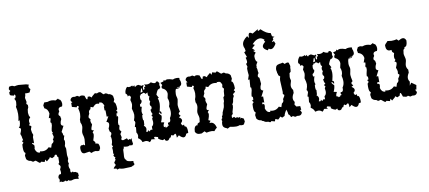

<svg xmlns="http://www.w3.org/2000/svg" viewBox="-77 -987 3263 1460"><g transform="rotate(-10 1555.0 -257.5)"><path d="M368.7 -171.9Q368.7 -158.7 378.4 -157.2L374 -151.9L368.7 -130.4Q374 -123.5 374 -112.8Q374 -100.6 367.2 -80.1L373.5 -59.1L371.6 -9.3L375.5 15.6Q375.5 22.5 372.8 27.1Q370.1 31.7 370.1 38.1Q370.1 45.9 374.5 56.6Q368.7 64 368.7 74.7Q368.7 87.4 376.5 102.5L375 115.2Q375 126 381.8 126Q386.2 126 394.5 120.6L397 127.4H411.6L426.8 136.2Q432.1 136.2 432.1 158.2V164.6L426.8 163.1L427.7 184.6Q412.1 180.2 399.9 180.2Q390.1 180.2 382.3 183.3Q374.5 186.5 367.2 186.5Q355.5 186.5 346.2 179.2L342.3 185.5H330.6L331.1 180.2L316.9 181.2L318.8 185.5H295.9L295.4 179.7L280.3 184.6L284.2 167.5Q284.2 157.2 277.8 152.3V148.9Q277.8 139.2 283.7 130.9Q288.1 125 293.5 125H296.9Q297.4 125.5 297.9 125.5Q303.7 125.5 303.7 109.9L300.8 87.9Q308.6 75.7 308.6 67.4Q308.6 64 306.6 61Q304.7 58.1 302.5 55.9Q300.3 53.7 298.3 51.5Q296.4 49.3 296.4 46.9Q296.4 41.5 303.2 36.1V7.3Q304.2 3.4 304.2 0Q304.2 -9.3 295.4 -11.2Q295.9 -13.7 295.9 -16.1Q295.9 -24.9 289.6 -28.3Q275.4 -25.4 275.4 -16.6V-15.6L255.9 -5.9L239.7 -17.1L236.8 -9.3L212.4 11.2L202.1 -4.9L195.3 12.7L168.9 5.9Q165 12.7 159.7 12.7Q156.2 12.7 151.9 9.3Q147.5 5.9 142.8 1.7Q138.2 -2.4 133.8 -5.9Q129.4 -9.3 126 -9.3L111.8 -4.4Q103.5 -4.4 94.2 -13.7Q73.7 -14.6 60.1 -32.7L55.7 -60.5L64 -80.6Q49.8 -83.5 49.8 -123L50.8 -147.5L62 -159.7Q53.7 -168 53.7 -172.4Q53.7 -177.7 63 -178.2L58.6 -196.8Q58.6 -209 49.8 -229Q61 -254.4 61 -262.7Q61 -275.9 46.4 -275.9L56.2 -289.6Q62.5 -308.1 62.5 -330.1V-333L52.7 -328.6Q59.6 -360.8 59.6 -382.3Q59.6 -413.6 52.7 -438.5L58.1 -450.2L60.5 -474.1Q60.5 -488.8 49.8 -501Q61 -502 61 -510.3Q64.5 -515.1 64.5 -520Q64.5 -526.9 57.6 -533.7L52.7 -524.9L29.8 -530.3L22.9 -535.2L21 -554.2L31.7 -564.5L22.5 -578.6Q23.9 -593.8 31.2 -599.1L51.3 -601.1L68.8 -594.2Q89.8 -598.6 101.1 -598.6L158.2 -593.3L178.7 -587.4Q173.3 -579.1 173.3 -571.8Q173.3 -561 184.6 -552.2L174.3 -528.3Q163.6 -525.9 153.3 -525.9Q146.5 -525.9 139.6 -526.9Q139.6 -511.7 132.3 -493.2L138.7 -461.4L134.3 -446.3L144.5 -436.5V-418.9L137.7 -402.8L134.8 -377.9L137.7 -356.4L146 -339.8Q131.8 -330.1 131.8 -310.1L134.3 -291.5Q127.4 -288.6 126 -281.7Q127.4 -282.2 128.4 -282.2Q130.9 -282.2 130.9 -280.8Q130.9 -278.8 134 -278.1Q137.2 -277.3 139.6 -275.9Q142.1 -274.4 142.1 -271Q142.1 -266.6 138.7 -259.8Q135.3 -252.9 135.3 -246.6L136.7 -237.8Q136.7 -225.1 145.5 -205.6L140.1 -189.5L140.6 -141.1Q134.3 -146 129.9 -146Q124 -146 124 -136.2L133.3 -140.1L130.9 -132.3Q140.1 -132.3 140.1 -119.6Q140.1 -107.4 136.7 -98.6Q146 -64.5 170.9 -64.5H173.3L174.8 -73.7Q183.1 -70.3 197.3 -70.3Q224.1 -70.3 244.1 -92.3L262.7 -85.4L271.5 -111.8Q286.6 -121.1 288.6 -130.9Q289.1 -132.8 289.1 -134.3Q289.1 -139.2 285.6 -143.1Q296.4 -157.7 296.4 -166.5Q296.4 -169.9 294.4 -172.4L289.6 -190.4L296.9 -201.7L291.5 -200.7L289.1 -210.4Q289.1 -219.2 297.4 -252.4V-271Q291 -271.5 291 -278.8Q291 -285.2 295.4 -296.9V-310.5L283.7 -309.6L294.9 -343.3Q290.5 -379.9 263.7 -389.6L259.3 -412.6L270 -433.6H296.4Q310.1 -439.5 326.2 -439.5Q340.8 -439.5 357.9 -433.6L378.9 -444.8Q378.9 -438 394.5 -431.2Q403.3 -417 403.3 -402.3Q403.3 -389.6 398.4 -380.4Q368.7 -379.9 368.7 -359.9L371.1 -346.7Q361.3 -334 361.3 -325.2Q361.3 -315.9 371.6 -309.6L376 -287.1Q365.7 -266.6 365.7 -253.4Q365.7 -236.8 383.8 -233.9L361.3 -189.5Q368.7 -180.2 368.7 -171.9Z M506.3 0Q491.7 0 485.6 -10.5Q479.5 -21 479.5 -39.1Q479.5 -61.5 493.7 -64H499Q500 -63 501.5 -63Q504.4 -63 508.3 -66.9Q512.2 -60.1 520 -59.1L523.9 -105Q523.9 -115.2 522.5 -121.8Q521 -128.4 519.5 -134Q518.1 -139.6 516.6 -144.8Q515.1 -149.9 515.1 -156.7Q515.1 -167.5 519.3 -180.9Q523.4 -194.3 523.4 -205.6Q523.4 -221.7 515.1 -235.8V-258.8Q523.9 -279.8 523.9 -303.2Q523.9 -318.4 517.1 -344.7L524.4 -355Q519.5 -364.3 515.1 -364.3Q510.7 -364.3 506.8 -354.5L471.7 -363.8V-395.5L481 -394.5L469.7 -415Q475.6 -437 495.6 -437L507.3 -435.5L525.4 -439.9L542 -430.7Q546.9 -436.5 557.1 -436.5Q566.4 -436.5 580.6 -430.7Q589.4 -399.9 595.7 -399.9Q599.6 -399.9 603.5 -418.9H618.2L634.3 -407.7L637.2 -415.5L661.6 -436L677.2 -432.1Q689 -438 694.8 -438H696.3Q706.1 -438 710.9 -430.7Q716.3 -422.4 728 -415.5L736.8 -420.9Q751 -420.4 760.3 -411.1Q780.8 -410.2 794.4 -392.1L798.8 -364.3L790.5 -344.2Q808.6 -340.8 808.6 -287.1L797.4 -274.9L805.2 -272L804.2 -256.3H796.4L794.9 -231.9L802.7 -235.4L804.7 -225.6L796.4 -187V-168.5Q802.7 -168 802.7 -160.6Q802.7 -154.3 798.3 -142.6V-128.9L810.1 -113.8L798.8 -96.2L804.7 -70.3Q799.3 -61.5 799.3 -56.2Q799.3 -47.4 812.5 -47.4H814.5L842.3 -56.2L849.6 -41.5L862.3 -48.3Q862.3 -42.5 865.2 -42.5Q869.1 -42.5 877 -50.8V-32.2L880.9 -6.8L874 2.4L849.6 0.5Q847.2 5.9 834 5.9Q823.7 5.9 806.6 2.4V12.2L799.3 24.4L797.9 56.6Q796.4 67.4 796.4 75.7Q796.4 99.6 807.6 103Q807.6 119.6 860.4 122.1V135.7L865.2 147Q858.9 157.7 846.7 158.2Q846.7 163.6 830.1 164.1L777.8 166Q762.2 166 745.6 160.2L728.5 165.5L723.1 155.8Q721.7 156.2 718.8 156.2Q713.4 156.2 703.6 154.3Q705.1 145 725.1 127.9Q717.3 123 715.3 109.4L727.1 92.3Q729 90.3 729 87.9Q729 85 725.1 81.1Q730.5 75.2 730.5 71.8Q730.5 68.4 725.1 67.4L718.3 55.2L726.1 43.9L718.8 40Q721.2 29.3 721.2 17.6Q721.2 5.9 718.8 -6.3L727.5 -11.2L720.2 -28.3Q727.5 -45.9 727.5 -63.5Q727.5 -83 722.7 -92.8Q732.4 -105.5 732.4 -114.3Q732.4 -123 722.2 -129.9L717.8 -152.3Q728 -172.9 728 -186Q728 -202.6 710 -205.6L732.4 -245.1H719.2L718.8 -293.5L711.9 -294.4L711.4 -325.7L717.8 -326.2Q708.5 -359.9 689.5 -359.9H689L681.2 -360.4L679.7 -351.1Q672.9 -354.5 661.1 -354.5Q649.4 -354.5 629.9 -332.5L611.3 -339.4L607.4 -322.8Q592.3 -313.5 592.3 -299.3L593.3 -291.5Q582.5 -272 582.5 -263.2L596.2 -242.2L590.8 -237.8Q590.8 -225.1 599.6 -205.6Q588.4 -178.7 588.4 -171.9Q588.4 -161.6 595.7 -161.6Q598.1 -161.6 601.1 -162.6L604 -158.7L593.3 -145Q598.6 -138.2 598.6 -127.4Q598.6 -116.7 587.4 -84.5L601.1 -68.4L598.1 -59.1Q611.8 -57.1 621.1 -53.2L625 -44.9Q628.9 -35.2 628.9 -24.9Q628.9 -21 628.4 -16.6Q621.6 -6.8 619.6 0.5Q614.3 1.5 609.9 1.5Q600.1 1.5 592.3 -2.4Q575.2 -2.4 557.1 6.8L543.9 -5.9Z M951.2 -444.3 955.6 -435.5 968.8 -444.3 967.3 -438Q967.3 -431.6 975.6 -430.2Q975.6 -438 997.6 -441.4L1023 -429.2L1032.7 -434.1L1037.6 -427.2Q1028.3 -421.4 1028.3 -409.2L1030.8 -395.5Q1039.6 -398 1039.6 -407.7L1038.1 -418L1043.5 -417Q1048.8 -417 1048.8 -421.4Q1048.8 -426.3 1042 -437.5Q1053.7 -433.1 1064.5 -433.1Q1081.1 -433.1 1095.2 -444.3Q1109.4 -432.6 1127 -432.6L1130.9 -433.6Q1130.9 -441.9 1140.6 -441.9L1147 -441.4L1157.7 -427.2L1155.3 -414.1Q1155.3 -405.3 1159.7 -395.5L1148.4 -380.9L1144.5 -382.8Q1134.8 -382.8 1120.6 -343.8L1134.8 -317.4L1125.5 -313.5Q1133.3 -299.8 1133.3 -276.9Q1133.3 -251 1123.1 -214.4Q1134.8 -214.4 1134.8 -201.7L1133.3 -190.9Q1125 -196.3 1120.1 -207.5L1113.8 -203.6Q1115.7 -194.4 1131.8 -179.7Q1130.9 -156.3 1118.7 -130.9L1143.1 -126Q1133.3 -108.9 1133.3 -99.6Q1133.3 -92.3 1139.2 -89.9L1146.5 -93.8V-84.5Q1164.6 -86 1164.6 -93.8L1164.1 -96.2L1176.3 -96.7Q1169 -102.6 1169 -110.4L1170.9 -119.2L1174.8 -118.7Q1191.4 -118.7 1191.4 -141.6L1190.9 -150.9Q1205.6 -170.9 1205.6 -199.2Q1205.6 -217.8 1199.7 -240.2Q1207 -254.9 1207 -270.5Q1207 -286.6 1199.7 -303.2L1206.6 -335Q1206.6 -368.7 1170.9 -383.8L1169.4 -392.6Q1169.4 -402.3 1177.7 -407.7L1166.5 -426.8L1190.4 -433.6L1194.3 -443.8L1204.6 -436.5Q1209.5 -444.3 1223.6 -444.3Q1238.8 -444.3 1264.2 -435.5Q1276.4 -441.9 1292 -441.9Q1308.6 -441.9 1314.9 -438.5L1313.5 -428.7Q1321.3 -413.6 1321.3 -398Q1321.3 -380.9 1305.2 -375Q1304.7 -360.4 1283.2 -360.4L1274.4 -360.8Q1266.6 -345.7 1266.6 -321.8Q1266.6 -309.6 1270 -299.8Q1273.4 -290 1273.4 -279.8Q1273.4 -273.4 1269.8 -258.8Q1266.1 -244.2 1266.1 -235.9Q1266.1 -221.7 1274.4 -185.6Q1263.2 -179.7 1263.2 -171.9Q1263.2 -164.1 1274.4 -153.8L1258.8 -144.5Q1279.3 -132.3 1279.3 -118.7Q1279.3 -108.4 1266.1 -97.2Q1271 -79.1 1278.3 -79.1Q1282.7 -79.1 1288.1 -84.5Q1288.1 -66.4 1295.9 -66.4L1299.8 -67.4Q1309.1 -55.2 1309.1 -27.9L1308.6 -15.7L1292.5 -12.2Q1284.7 11.7 1269.5 11.7Q1255.4 11.7 1235.4 -9.8L1217.3 5.3Q1217.3 -26.4 1210 -26.4Q1206.6 -26.4 1200.9 -21.3Q1195.3 -16.1 1191.9 -16.1Q1188.5 -16.1 1186.3 -18.8Q1184.1 -21.5 1181.6 -21.5Q1176.3 -21.5 1170.9 -3.9L1168 -4.4Q1162.1 -4.4 1157 5.3Q1151.9 15.1 1140.6 15.1Q1124.5 15.1 1124 -1.5L1108.9 5.3Q1090.8 0 1076.2 -11.7L1077.2 -24L1053.7 -30.8Q1045.9 -27.9 1045.9 -23.5Q1045.9 -19.1 1054.7 -12.2L1024.4 -15.7Q1019.6 -4.4 1008.8 3.4Q996.1 -10.8 976.6 -10.8L954.1 -6.9Q948.8 -28.3 925.8 -42L929.7 -61.1Q929.7 -75.2 920.9 -87.4L924.8 -127L916.5 -130.9L926.3 -162.1Q926.3 -173.4 918.5 -179.7Q928.2 -206.6 928.2 -222.7Q928.2 -238.3 918.5 -271.5Q925.3 -295.9 925.3 -305.2Q925.3 -314.5 918.5 -337.9L927.3 -359.9Q920.9 -373.1 913.6 -373.1Q908.7 -373.1 904.3 -367.2Q904.3 -385.3 891.1 -392.6Q891.1 -421.4 911.2 -441.4Q918.5 -437 926.8 -437Q938 -437 951.2 -444.3ZM1022 -375.5Q1016.6 -368.7 1009.8 -368.7L1004.4 -369.6Q1003.9 -358.9 995.6 -357.9L994.2 -341.3Q994.2 -323.7 1002 -320.8Q1002 -301.8 984.4 -292L983.9 -283.2Q983.9 -272 989.3 -272L995.6 -274.4Q987.3 -247.1 987.3 -237.3Q987.3 -223.2 993.2 -211.4L986.8 -207.5L985.9 -187.5Q985.9 -168 992.2 -168L990.3 -133.8L985.4 -127.9Q1001 -116.2 1001 -101.1Q1001 -91.3 995.1 -80.1L1003.4 -77.7Q1011.7 -77.7 1013.2 -90.4Q1016.1 -80.1 1024.4 -77.2Q1026.9 -88.4 1035.2 -88.4L1044.9 -86L1044.5 -110.4Q1060.1 -120.1 1060.1 -145.5L1057.1 -169.9L1065 -182.6L1056.7 -190.9Q1059.1 -202.7 1067.9 -202.7Q1057.1 -217.8 1056.7 -240.2H1059.1Q1067.9 -240.2 1067.9 -260.3Q1058.1 -270 1058.1 -280.3Q1058.1 -289.6 1065.4 -300.3Q1059.6 -308.6 1059.6 -318.4Q1059.6 -329.1 1066.9 -339.8Q1056.2 -341.8 1056.2 -361.8L1056.7 -372.6L1040.1 -363.8Q1034.7 -375 1022 -375.5ZM1017.1 -412.1Q1013.2 -412.1 1004.4 -379.4L1021 -383.3Q1021 -412.1 1017.1 -412.1ZM1299.8 -373.5 1279.3 -366.2 1286.6 -365.7Q1299.8 -365.7 1299.8 -373.5Z M1392.1 6.3Q1369.6 6.3 1359.4 -15.1Q1360.8 -61.5 1385.7 -61.5L1389.2 -59.6L1392.1 -63.5L1387.7 -64.9Q1387.7 -73.2 1408.7 -81.1L1412.6 -110.8Q1412.6 -117.7 1411.1 -123.3Q1409.7 -128.9 1408.2 -134Q1406.7 -139.2 1405.3 -144.5Q1403.8 -149.9 1403.8 -156.7Q1403.8 -167.5 1408 -180.9Q1412.1 -194.3 1412.1 -205.6Q1412.1 -221.7 1403.8 -235.8V-258.8Q1412.6 -279.8 1412.6 -303.2Q1412.6 -319.8 1405.8 -344.7L1413.1 -355Q1408.2 -364.3 1403.8 -364.3Q1399.4 -364.3 1395.5 -354.5L1360.4 -363.8V-395.5L1369.6 -394.5L1358.4 -415Q1364.3 -437 1384.3 -437L1396 -435.5L1414.1 -439.9L1430.7 -430.7Q1435.5 -436.5 1445.8 -436.5Q1455.1 -436.5 1469.2 -430.7Q1478 -399.9 1484.4 -399.9Q1488.3 -399.9 1492.2 -418.9H1506.8L1522.9 -407.7L1525.9 -415.5L1550.3 -436L1560.5 -419.9L1567.4 -437.5L1593.8 -430.7Q1597.2 -438 1603 -438Q1606.4 -438 1610.8 -434.6Q1615.2 -431.2 1619.9 -426.8Q1624.5 -422.4 1628.7 -418.9Q1632.8 -415.5 1636.2 -415.5L1650.4 -420.4Q1659.2 -420.4 1668.5 -411.1Q1689 -410.2 1702.6 -392.1L1707 -364.3L1698.7 -344.2Q1716.8 -340.8 1716.8 -287.1L1705.6 -274.9Q1713.9 -266.6 1713.9 -262.2Q1713.9 -256.8 1704.6 -256.3L1694.3 -244.1L1698.7 -233.9Q1697.3 -223.6 1690.9 -217.8L1685.1 -187L1675.3 -168.5Q1678.7 -168 1678.7 -161.1Q1678.7 -155.8 1676.8 -146L1667.5 -113.3V-99.6L1656.2 -87.4L1656.7 -68.8L1673.3 -75.2L1683.1 -64.5Q1689 -67.9 1694.3 -67.9Q1700.7 -67.9 1706.5 -62.5L1718.8 -67.4V-51.8L1725.1 -58.6L1743.2 -49.8L1747.6 -26.9L1736.8 -5.9Q1730.5 -2.4 1721.2 -2.4Q1711.9 -2.4 1705.6 -5.9Q1691.4 0 1676.3 0Q1660.6 0 1629.4 -5.9L1608.4 5.4Q1608.4 2 1603 0Q1597.7 -2 1591.3 -5.1Q1585 -8.3 1579.6 -14.9Q1574.2 -21.5 1574.2 -34.7Q1574.2 -49.3 1579.1 -59.1Q1575.7 -64.9 1575.7 -69.8Q1575.7 -77.1 1584 -81.5L1582 -92.8Q1591.8 -105.5 1591.8 -114.3Q1591.8 -123 1596.2 -129.9L1601.6 -142.6Q1611.8 -163.1 1611.8 -176.3Q1611.8 -192.9 1618.2 -205.6L1618.7 -235.8L1627.4 -245.1L1629.9 -279.3L1635.3 -301.8Q1624.5 -301.8 1624.5 -320.8Q1627.4 -325.2 1627.4 -329.6Q1627.4 -336.9 1621.1 -345.2Q1617.2 -357.9 1600.6 -357.9Q1597.2 -357.9 1593.3 -357.4L1589.4 -360.4L1587.9 -351.1Q1579.6 -354.5 1565.4 -354.5Q1538.1 -354.5 1518.6 -332.5L1500 -339.4L1496.1 -322.8Q1481 -313.5 1481 -299.3L1481.9 -291.5Q1471.2 -272 1471.2 -263.2H1477.1Q1475.6 -260.3 1475.6 -258.8Q1475.6 -257.8 1476.6 -257.3Q1478 -256.3 1479.7 -254.9Q1481.4 -253.4 1481.4 -250Q1482.9 -247.6 1482.9 -245.6Q1482.9 -244.1 1481.9 -243.2Q1479.5 -241.2 1479.5 -237.8Q1479.5 -225.1 1488.3 -205.6Q1477.1 -180.2 1477.1 -171.9Q1477.1 -161.6 1483.9 -161.6Q1485.4 -161.6 1487.8 -162.1L1492.7 -158.7L1481.9 -145Q1487.3 -138.2 1487.3 -127.4Q1487.3 -115.2 1476.1 -84.5L1491.7 -77.1L1479.5 -61L1484.4 -62.5Q1485.4 -60.5 1486.3 -60.5Q1487.3 -60.5 1488.8 -62Q1518.1 -62 1530.3 -17.6Q1517.6 -8.8 1506.8 5.9Q1494.1 2 1484.4 2Q1476.1 2 1466.3 3.2Q1456.5 4.4 1445.8 6.8L1432.6 -5.9L1408.7 6.3Z M1833 -60.5 1841.3 -80.6Q1827.1 -83.5 1827.1 -123L1828.1 -147.5L1839.4 -159.7Q1831.1 -168 1831.1 -172.4Q1831.1 -177.7 1840.3 -178.2L1839.8 -201.7L1834.5 -200.7Q1832 -200.7 1832 -210.4Q1832 -219.2 1840.3 -252.4V-271Q1834 -271.5 1834 -278.8L1838.4 -335L1826.7 -334L1837.9 -367.7Q1834.5 -395 1834.5 -413.1Q1834.5 -419.4 1835 -424.3L1839.8 -431.6L1832.5 -457Q1843.3 -458 1843.3 -473.6Q1843.3 -484.4 1837.9 -502.4L1848.6 -506.8L1834 -544.9L1846.7 -552.7L1843.3 -572.8Q1835.9 -587.4 1835.9 -601.1Q1835.9 -633.3 1877 -662.1L1889.6 -645.5L1889.2 -654.8Q1889.2 -684.1 1902.3 -684.1Q1909.2 -684.1 1921.9 -674.3L1966.3 -700.7L1964.4 -691.4Q1964.4 -687 1967.8 -687Q1972.7 -687 1985.4 -696.8Q2027.3 -656.2 2057.6 -654.8L2063.5 -628.9L2081.5 -621.1L2066.4 -615.7L2069.3 -602.5Q2056.6 -589.8 2056.6 -586.4L2058.1 -585L2071.3 -589.8L2080.1 -568.8Q2059.1 -533.2 2040 -533.2Q2030.8 -533.2 2022.9 -540.5L2013.2 -528.8Q1981.4 -544.4 1981.4 -562.5Q1981.4 -578.6 2005.9 -597.2L1997.1 -606L2003.4 -611.3Q1986.3 -628.9 1967.3 -628.9Q1939.5 -628.9 1908.2 -594.7L1923.8 -586.9L1898.4 -564L1918.5 -544.9L1902.8 -543.9L1919.9 -527.3Q1904.8 -512.2 1904.8 -499.5Q1904.8 -463.4 1920.4 -456.1Q1907.2 -434.6 1907.2 -429.2Q1907.2 -428.2 1908.2 -428.2Q1909.2 -427.2 1909.2 -425.3Q1909.2 -422.4 1906.2 -416.5Q1911.6 -404.3 1911.6 -384.3L1914.1 -371.1Q1904.3 -358.4 1904.3 -349.6Q1904.3 -340.3 1914.6 -334L1918.9 -287.1Q1908.7 -266.6 1908.7 -253.4Q1908.7 -236.8 1926.8 -233.9L1904.3 -189.5H1917.5L1918 -141.1Q1911.6 -146 1907.2 -146Q1901.4 -146 1901.4 -136.2L1901.9 -131.3L1908.2 -132.3Q1917.5 -132.3 1917.5 -119.6Q1917.5 -107.4 1914.1 -98.6Q1923.3 -64.5 1948.2 -64.5H1950.7L1952.1 -73.7Q1960.4 -70.3 1974.6 -70.3Q2001.5 -70.3 2021.5 -92.3L2040 -85.4L2048.8 -111.8Q2064 -121.1 2064 -135.3L2063 -143.1Q2078.1 -164.1 2078.1 -172.9Q2078.1 -174.8 2076.7 -175.8Q2075.2 -176.8 2073.2 -177.7Q2071.3 -178.7 2069.8 -180.2Q2068.4 -181.6 2068.4 -185.1L2070.3 -196.8L2065.9 -286.6Q2065.9 -299.3 2071.8 -316.9L2059.1 -328.1L2056.2 -344.2H2054.7Q2052.2 -344.2 2052.2 -346.2Q2052.2 -348.1 2054.2 -351.6Q2050.3 -363.8 2050.3 -373.5Q2050.3 -382.3 2053.2 -388.7Q2053.2 -393.1 2055.7 -397Q2058.1 -400.9 2061.8 -404.5Q2065.4 -408.2 2082.5 -412.1Q2091.3 -412.1 2108.9 -417L2122.1 -404.3Q2133.8 -411.6 2142.6 -411.6Q2148.9 -411.6 2153.8 -408.2L2161.1 -381.3Q2158.2 -370.1 2158.2 -358.9Q2158.2 -353.5 2158.7 -348.6H2156.2L2157.2 -343.8Q2157.2 -336.4 2146 -329.1L2142.1 -299.3Q2142.1 -292 2143.6 -286.6Q2145 -281.2 2146.5 -276.4Q2147 -274.9 2147 -273.4Q2147 -267.6 2143.1 -256.8Q2138.2 -242.7 2138.2 -231.9Q2138.2 -214.4 2150.9 -198.7V-175.8Q2136.7 -152.8 2136.7 -135.7Q2136.7 -120.1 2147 -106.9L2141.6 -86.9L2153.3 -70.3L2182.6 -68.4L2185.5 -39.1L2175.3 -40L2186.5 -19.5Q2180.7 2.4 2160.6 2.4L2148.9 1L2130.9 5.4L2114.3 -3.9Q2108.9 1.5 2099.1 1.5Q2094.7 -15.1 2083 -22Q2082 -39.1 2074.2 -60.1Q2056.2 -34.7 2052.7 -15.6L2033.2 -5.9L2017.1 -17.1L2014.2 -9.3L2000 3.4L1979.5 -4.9L1972.7 12.7L1946.3 5.9Q1942.4 12.7 1937 12.7Q1933.6 12.7 1929.2 9.3Q1924.8 5.9 1911.9 5.4Q1898.9 4.9 1889.2 -4.4Q1880.9 -4.4 1871.6 -13.7Q1851.1 -14.6 1837.4 -32.7Z M2284.2 -444.3 2288.6 -435.5 2301.8 -444.3 2300.3 -438Q2300.3 -431.6 2308.6 -430.2Q2308.6 -438 2330.6 -441.4L2356 -429.2L2365.7 -434.1L2370.6 -427.2Q2361.3 -421.4 2361.3 -409.2L2363.8 -395.5Q2372.6 -398 2372.6 -407.7L2371.1 -418L2376.5 -417Q2381.9 -417 2381.9 -421.4Q2381.9 -426.3 2375 -437.5Q2386.7 -433.1 2397.5 -433.1Q2414.1 -433.1 2428.2 -444.3Q2442.4 -432.6 2460 -432.6L2463.9 -433.6Q2463.9 -441.9 2473.6 -441.9L2480 -441.4L2490.7 -427.2L2488.3 -414.1Q2488.3 -405.3 2492.7 -395.5L2481.5 -380.9L2477.6 -382.8Q2467.8 -382.8 2453.6 -343.8L2467.8 -317.4L2458.5 -313.5Q2466.3 -299.8 2466.3 -276.9Q2466.3 -251 2456.1 -214.4Q2467.8 -214.4 2467.8 -201.7L2466.3 -190.9Q2458 -196.3 2453.1 -207.5L2446.8 -203.6Q2448.7 -194.4 2464.9 -179.7Q2463.9 -156.3 2451.7 -130.9L2476.1 -126Q2466.3 -108.9 2466.3 -99.6Q2466.3 -92.3 2472.2 -89.9L2479.5 -93.8V-84.5Q2497.6 -86 2497.6 -93.8L2497.1 -96.2L2509.3 -96.7Q2502 -102.6 2502 -110.4L2503.9 -119.2L2507.8 -118.7Q2524.4 -118.7 2524.4 -141.6L2523.9 -150.9Q2538.6 -170.9 2538.6 -199.2Q2538.6 -217.8 2532.7 -240.2Q2540 -254.9 2540 -270.5Q2540 -286.6 2532.7 -303.2L2539.6 -335Q2539.6 -368.7 2503.9 -383.8L2502.5 -392.6Q2502.5 -402.3 2510.8 -407.7L2499.5 -426.8L2523.4 -433.6L2527.4 -443.8L2537.6 -436.5Q2542.5 -444.3 2556.6 -444.3Q2571.8 -444.3 2597.2 -435.5Q2609.4 -441.9 2625 -441.9Q2641.6 -441.9 2648 -438.5L2646.5 -428.7Q2654.3 -413.6 2654.3 -398Q2654.3 -380.9 2638.2 -375Q2637.7 -360.4 2616.2 -360.4L2607.4 -360.8Q2599.6 -345.7 2599.6 -321.8Q2599.6 -309.6 2603 -299.8Q2606.4 -290 2606.4 -279.8Q2606.4 -273.4 2602.8 -258.8Q2599.1 -244.2 2599.1 -235.9Q2599.1 -221.7 2607.4 -185.6Q2596.2 -179.7 2596.2 -171.9Q2596.2 -164.1 2607.4 -153.8L2591.8 -144.5Q2612.3 -132.3 2612.3 -118.7Q2612.3 -108.4 2599.1 -97.2Q2604 -79.1 2611.3 -79.1Q2615.7 -79.1 2621.1 -84.5Q2621.1 -66.4 2628.9 -66.4L2632.8 -67.4Q2642.1 -55.2 2642.1 -27.9L2641.6 -15.7L2625.5 -12.2Q2617.7 11.7 2602.5 11.7Q2588.4 11.7 2568.4 -9.8L2550.3 5.3Q2550.3 -26.4 2543 -26.4Q2539.6 -26.4 2533.9 -21.3Q2528.3 -16.1 2524.9 -16.1Q2521.5 -16.1 2519.3 -18.8Q2517.1 -21.5 2514.7 -21.5Q2509.3 -21.5 2503.9 -3.9L2501 -4.4Q2495.1 -4.4 2490 5.3Q2484.9 15.1 2473.6 15.1Q2457.5 15.1 2457 -1.5L2441.9 5.3Q2423.8 0 2409.2 -11.7L2410.2 -24L2386.7 -30.8Q2378.9 -27.9 2378.9 -23.5Q2378.9 -19.1 2387.7 -12.2L2357.4 -15.7Q2352.6 -4.4 2341.8 3.4Q2329.1 -10.8 2309.6 -10.8L2287.1 -6.9Q2281.8 -28.3 2258.8 -42L2262.7 -61.1Q2262.7 -75.2 2253.9 -87.4L2257.8 -127L2249.5 -130.9L2259.3 -162.1Q2259.3 -173.4 2251.5 -179.7Q2261.3 -206.6 2261.3 -222.7Q2261.3 -238.3 2251.5 -271.5Q2258.3 -295.9 2258.3 -305.2Q2258.3 -314.5 2251.5 -337.9L2260.3 -359.9Q2253.9 -373.1 2246.6 -373.1Q2241.7 -373.1 2237.3 -367.2Q2237.3 -385.3 2224.1 -392.6Q2224.1 -421.4 2244.2 -441.4Q2251.5 -437 2259.8 -437Q2271 -437 2284.2 -444.3ZM2355 -375.5Q2349.6 -368.7 2342.8 -368.7L2337.4 -369.6Q2336.9 -358.9 2328.6 -357.9L2327.2 -341.3Q2327.2 -323.7 2335 -320.8Q2335 -301.8 2317.4 -292L2316.9 -283.2Q2316.9 -272 2322.3 -272L2328.6 -274.4Q2320.3 -247.1 2320.3 -237.3Q2320.3 -223.2 2326.2 -211.4L2319.8 -207.5L2318.9 -187.5Q2318.9 -168 2325.2 -168L2323.3 -133.8L2318.4 -127.9Q2334 -116.2 2334 -101.1Q2334 -91.3 2328.1 -80.1L2336.4 -77.7Q2344.7 -77.7 2346.2 -90.4Q2349.1 -80.1 2357.4 -77.2Q2359.9 -88.4 2368.2 -88.4L2377.9 -86L2377.5 -110.4Q2393.1 -120.1 2393.1 -145.5L2390.2 -169.9L2398 -182.6L2389.7 -190.9Q2392.1 -202.7 2400.9 -202.7Q2390.2 -217.8 2389.7 -240.2H2392.1Q2400.9 -240.2 2400.9 -260.3Q2391.1 -270 2391.1 -280.3Q2391.1 -289.6 2398.5 -300.3Q2392.6 -308.6 2392.6 -318.4Q2392.6 -329.1 2399.9 -339.8Q2389.2 -341.8 2389.2 -361.8L2389.7 -372.6L2373.1 -363.8Q2367.7 -375 2355 -375.5ZM2350.1 -412.1Q2346.2 -412.1 2337.4 -379.4L2354 -383.3Q2354 -412.1 2350.1 -412.1ZM2632.8 -373.5 2612.3 -366.2 2619.6 -365.7Q2632.8 -365.7 2632.8 -373.5Z M2861.3 12.7 2835 5.9Q2831.1 12.7 2825.7 12.7Q2821.3 12.7 2808.8 1.7Q2796.4 -9.3 2792 -9.3L2777.8 -4.4Q2769.5 -4.4 2760.3 -13.7Q2739.7 -14.6 2726.1 -32.7L2721.7 -60.5L2730 -80.6Q2715.8 -83.5 2715.8 -123L2716.8 -147.5L2728 -159.7Q2719.7 -168 2719.7 -172.4Q2719.7 -177.7 2729 -178.2L2728.5 -201.7L2723.1 -200.7Q2720.7 -200.7 2720.7 -210.4Q2720.7 -219.2 2729 -252.4V-271Q2722.7 -271.5 2722.7 -278.8Q2722.7 -285.2 2727.1 -296.9V-310.5L2715.3 -309.6L2726.6 -343.3Q2722.2 -379.9 2685.5 -389.6L2681.2 -412.6L2691.9 -433.6L2709 -437.5L2728 -433.6Q2741.7 -439.5 2757.8 -439.5Q2772.5 -439.5 2789.6 -433.6L2810.5 -444.8Q2810.5 -438 2826.2 -431.2Q2835 -417 2835 -402.3Q2835 -389.6 2830.1 -380.4Q2800.3 -379.9 2800.3 -359.9L2802.7 -346.7Q2793 -334 2793 -325.2Q2793 -315.9 2803.2 -309.6L2807.6 -287.1Q2797.4 -266.6 2797.4 -253.4Q2797.4 -236.8 2815.4 -233.9L2793 -189.5H2806.2L2806.6 -141.1Q2800.3 -146 2795.9 -146Q2790 -146 2790 -136.2L2790.5 -131.3L2796.9 -132.3Q2806.2 -132.3 2806.2 -119.6Q2806.2 -107.4 2802.7 -98.6Q2812 -64.5 2839.4 -64.5L2840.8 -73.7Q2849.1 -70.3 2863.3 -70.3Q2890.1 -70.3 2910.2 -92.3L2928.7 -85.4L2937.5 -111.8Q2952.6 -121.1 2952.6 -135.3L2951.7 -143.1Q2966.8 -164.1 2966.8 -172.9Q2966.8 -175.3 2961.9 -177.7Q2957 -180.2 2957 -185.1L2959 -196.8Q2959 -209 2950.2 -229Q2961.4 -254.4 2961.4 -262.7Q2961.4 -275.9 2946.8 -275.9L2956.5 -289.6Q2949.7 -297.9 2949.7 -311Q2949.7 -323.7 2955.6 -341.3L2942.9 -352.5L2939.9 -368.7L2927.7 -367.2Q2897.9 -367.2 2897.9 -408.2Q2897.9 -412.6 2900.4 -416.5Q2902.8 -420.4 2906.5 -424.1Q2910.2 -427.7 2914.3 -431.6Q2918.5 -435.5 2921.9 -440.4L2951.7 -436.5Q2975.1 -436.5 2992.7 -441.4L3005.9 -428.7Q3025.9 -441.4 3039.1 -441.4Q3057.1 -441.4 3064.5 -419.4Q3063 -373 3042.5 -373H3040L3041 -368.2Q3041 -360.8 3029.8 -353.5L3025.9 -323.7Q3025.9 -315.9 3030.3 -300.5Q3034.7 -285.2 3034.7 -277.3Q3034.7 -267.6 3030.8 -255.1Q3026.9 -242.7 3026.9 -231.9Q3026.9 -214.4 3039.6 -198.7V-175.8Q3025.4 -152.8 3025.4 -135.7Q3025.4 -120.1 3035.6 -106.9L3030.3 -76.7L3044.9 -97.2L3080.1 -72.8L3074.2 -39.1L3064 -40L3075.2 -19.5Q3069.3 2.4 3049.3 2.4L3037.6 1L3019.5 5.4L3002.9 -3.9Q2997.6 1.5 2987.8 1.5L2964.4 -3.9Q2955.6 -34.7 2949.2 -34.7Q2944.8 -34.7 2941.4 -15.6L2921.9 -5.9L2905.8 -17.1L2902.8 -9.3L2878.4 11.2L2868.2 -4.9Z"/></g></svg>

Font: Truetypewriter PolyglOTT
Style: Regular
Weight: 400
Designer: Sergey Beatoff a.k.a. Sam_T
Version: Version 3.76